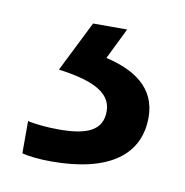

<svg xmlns="http://www.w3.org/2000/svg" viewBox="-42 -41 310 322"><g transform="rotate(10 112.5 120.0)"><path d="M212 139C212 88 173 64 125 53L151 0H93L50 86C101 93 141 106 141 141C141 174 115 185 67 185C48 185 26 183 14 180V235C25 238 44 240 64 240C162 240 212 203 212 139Z"/></g></svg>

Font: Noto Sans Bengali
Style: Regular
Weight: 400
Designer: Jelle Bosma - Monotype Design Team
Foundry: Monotype Imaging Inc.
Version: Version 2.003